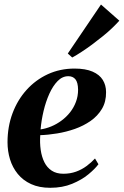

<svg xmlns="http://www.w3.org/2000/svg" viewBox="-20 -838 560 868"><path d="M425 -95.5Q410 -75 379.8 -50Q349.5 -25 306 -7Q262.5 11 207 11Q157 11 120.5 -5.8Q84 -22.5 60.2 -51.8Q36.5 -81 25.2 -118Q14 -155 14 -195Q14 -265 36.5 -325.5Q59 -386 100 -431.5Q141 -477 196.2 -502.5Q251.5 -528 317 -528Q367 -528 398.5 -514.2Q430 -500.5 444.8 -476.5Q459.5 -452.5 459.5 -421.5Q460 -378 440.8 -345.8Q421.5 -313.5 389.5 -291.2Q357.5 -269 318.5 -255.2Q279.5 -241.5 238.5 -234.8Q197.5 -228 162 -227Q159.5 -192 164 -160.5Q168.5 -129 180.5 -104.8Q192.5 -80.5 213.8 -66.5Q235 -52.5 266.5 -52.5Q297.5 -52.5 323.8 -62Q350 -71.5 371.5 -87.5Q393 -103.5 409.5 -121.5ZM289 -493.5Q262 -493.5 240.5 -471.5Q219 -449.5 203 -414Q187 -378.5 177 -336.2Q167 -294 163.5 -253Q187.5 -256.5 211.8 -266.5Q236 -276.5 258 -292.8Q280 -309 296.8 -330.2Q313.5 -351.5 323.2 -377.2Q333 -403 333 -432.5Q332.5 -465.5 321 -479.5Q309.5 -493.5 289 -493.5ZM286.5 -596 436.5 -817.5 519.5 -744.5Q506 -729.5 486.8 -711Q467.5 -692.5 444.2 -673.8Q421 -655 396.8 -637Q372.5 -619 349.2 -603.8Q326 -588.5 306.5 -578Z"/></svg>

Font: Merriweather 120pt
Style: Bold Italic
Weight: 700
Italic angle: -7.8°
Version: Version 2.101